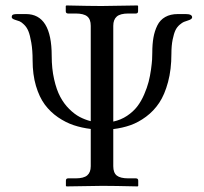

<svg xmlns="http://www.w3.org/2000/svg" viewBox="-20 -666 729 687"><path d="M616.2 -615.7H644.5Q667.5 -615.7 667.5 -604Q667.5 -597.2 652.8 -592.8Q643.6 -589.8 637.9 -587.6Q632.3 -585.4 622.8 -577.4Q613.3 -569.3 607.7 -557.6Q602.1 -545.9 597.7 -524.2Q593.3 -502.4 593.3 -473.1Q593.3 -417.5 581.3 -372.6Q569.3 -327.6 549.8 -298.3Q530.3 -269 502.7 -248.5Q475.1 -228 446.5 -218Q418 -208 385.3 -204.1V-71.3Q385.3 -47.9 397.9 -37.8Q410.6 -27.8 439.9 -27.8H466.3Q474.6 -27.8 474.6 -19.5V-1L472.7 1Q385.7 -1 346.7 -1L217.8 1L215.8 -1V-19.5Q215.8 -27.8 223.6 -27.8H250Q279.8 -27.8 292.2 -38.6Q304.7 -49.3 304.7 -71.3V-204.6Q272.5 -208.5 243.9 -218Q215.3 -227.5 187.7 -246.3Q160.2 -265.1 140.4 -291.7Q120.6 -318.4 108.6 -358.9Q96.7 -399.4 96.7 -449.7Q96.7 -486.3 92 -513.4Q87.4 -540.5 81.5 -554.7Q75.7 -568.8 65.9 -578.1Q56.2 -587.4 50 -589.8Q43.9 -592.3 35.2 -594.7Q22 -598.6 22 -604.5Q22 -611.8 26.9 -613.8Q31.7 -615.7 41.5 -615.7H72.8Q165 -615.7 165 -466.3Q165 -420.4 173.6 -382.6Q182.1 -344.7 195.6 -319.6Q209 -294.4 227.8 -275.9Q246.6 -257.3 265.1 -247.6Q283.7 -237.8 304.7 -232.4V-573.7Q304.7 -597.2 292 -607.4Q279.3 -617.7 250 -617.7H223.6Q215.3 -617.7 215.3 -626V-644.5L217.3 -646.5Q304.2 -644.5 343.3 -644.5L472.2 -646.5L474.1 -644.5V-626Q474.1 -617.7 466.3 -617.7H439.9Q410.2 -617.7 397.7 -606.7Q385.3 -595.7 385.3 -573.7V-231Q412.6 -236.8 434.8 -251.7Q457 -266.6 471.2 -285.2Q485.4 -303.7 495.8 -327.9Q506.3 -352.1 511.7 -373Q517.1 -394 520.3 -417Q523.4 -439.9 524.2 -452.9Q524.9 -465.8 524.9 -477.1Q524.9 -508.3 529.1 -531.7Q533.2 -555.2 543 -575Q552.7 -594.7 571.3 -605.2Q589.8 -615.7 616.2 -615.7Z"/></svg>

Font: Libertinage
Style: b
Weight: 400
Designer: OSP
Foundry: OSP
Version: Version 1.0; 2008; OFL relea